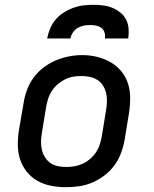

<svg xmlns="http://www.w3.org/2000/svg" viewBox="-20 -770 640 798"><path d="M254 8Q222 8 191.5 2Q161 -4 135.5 -18.5Q110 -33 91.5 -56Q73 -79 63.5 -108Q54 -137 54 -168.5Q54 -200 59 -231L78 -341Q82 -369 92 -396Q102 -423 119.5 -447Q137 -471 160.5 -489Q184 -507 211 -518.5Q238 -530 266 -535.5Q294 -541 322 -541Q354 -541 384 -533.5Q414 -526 439.5 -511.5Q465 -497 484 -474Q503 -451 512 -422.5Q521 -394 521 -362Q521 -330 516 -299L498 -189Q493 -161 483 -134Q473 -107 456 -83.5Q439 -60 415 -41.5Q391 -23 364 -11.5Q337 0 309 4Q281 8 254 8ZM255 -76Q273 -76 290 -79Q307 -82 323.5 -89.5Q340 -97 354.5 -109.5Q369 -122 379 -137Q389 -152 394.5 -169Q400 -186 403 -203L421 -313Q424 -331 424.5 -349Q425 -367 421 -383.5Q417 -400 408 -414.5Q399 -429 384.5 -438Q370 -447 353 -450.5Q336 -454 318 -454Q300 -454 283 -451Q266 -448 250 -440Q234 -432 220 -420Q206 -408 196 -393Q186 -378 180.5 -361Q175 -344 172 -327L154 -217Q151 -200 150.5 -182Q150 -164 154 -147.5Q158 -131 167 -116.5Q176 -102 189.5 -92.5Q203 -83 220.5 -79.5Q238 -76 255 -76ZM176 -610Q180 -631 188.5 -651.5Q197 -672 211.5 -689Q226 -706 245 -718Q264 -730 284.5 -737.5Q305 -745 326 -747.5Q347 -750 368 -750Q388 -750 408.5 -747.5Q429 -745 447 -737.5Q465 -730 480 -718Q495 -706 504 -688.5Q513 -671 514.5 -650.5Q516 -630 513 -610H416Q418 -623 414.5 -635Q411 -647 401.5 -654Q392 -661 379.5 -663.5Q367 -666 354 -666Q341 -666 328 -663.5Q315 -661 303 -654Q291 -647 283 -635Q275 -623 273 -610Z"/></svg>

Font: Iosevka Curly MdExObl
Style: Regular
Weight: 500
Width: 7
Italic angle: -9°
Monospace: yes
Designer: Belleve Invis
Foundry: Belleve Invis
Version: Version 11.1.0; ttfautohint (v1.8.3)